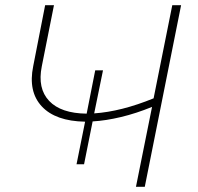

<svg xmlns="http://www.w3.org/2000/svg" viewBox="-20 -720 762 740"><path d="M275 -87 308 -251Q194 -253 141 -310Q88 -367 108 -465L154 -700H188L141 -464Q124 -379 169.5 -331Q215 -283 314 -282L347 -449H377L343 -283Q447 -290 572 -341L644 -700H678L538 0H504L566 -308Q505 -283 446.5 -269Q388 -255 337 -252L304 -87Z"/></svg>

Font: Montserrat ExtraLight
Style: Italic
Weight: 200
Italic angle: -11.3°
Designer: Julieta Ulanovsky
Foundry: Julieta Ulanovsky
Version: Version 9.000; ttfautohint (v1.8.4.7-5d5b)